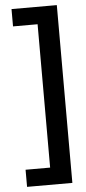

<svg xmlns="http://www.w3.org/2000/svg" viewBox="-60 -820 424 950"><g transform="rotate(-5 152.5 -345.5)"><path d="M35 11H157V-701H35V-787H260V96H35Z"/></g></svg>

Font: Prompt
Style: Regular
Weight: 400
Designer: Katatrad Team
Foundry: CadsonDemak
Version: Version 1.001